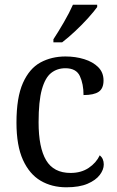

<svg xmlns="http://www.w3.org/2000/svg" viewBox="-20 -786 497 816"><path d="M262 10Q200 10 152.5 -18Q105 -46 77.5 -106.5Q50 -167 50 -265Q50 -372 77.5 -433.5Q105 -495 152 -520.5Q199 -546 258 -546Q301 -546 338 -534.5Q375 -523 397.5 -500.5Q420 -478 420 -444Q420 -410 399.5 -396Q379 -382 335 -382Q335 -429 319.5 -462.5Q304 -496 258 -496Q223 -496 197.5 -476Q172 -456 158 -406Q144 -356 144 -266Q144 -159 176 -105Q208 -51 280 -51Q325 -51 357 -72.5Q389 -94 404 -126Q421 -112 421 -87Q421 -65 404 -42.5Q387 -20 352 -5Q317 10 262 10ZM207 -619Q228 -651 251.5 -691.5Q275 -732 290 -766H393V-756Q381 -739 355.5 -710.5Q330 -682 299.5 -653.5Q269 -625 244 -606H207Z"/></svg>

Font: Noto Serif Lao SemCond
Style: Regular
Weight: 400
Width: 4
Designer: Monotype Design Team
Foundry: Monotype Imaging Inc.
Version: Version 2.004; ttfautohint (v1.8.4.7-5d5b)